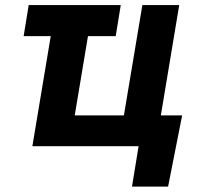

<svg xmlns="http://www.w3.org/2000/svg" viewBox="-20 -565 781 742"><path d="M90.9 -545.5H446.7L427.2 -425.4H320L268.8 -119H458.8L530.2 -545.5H672.6L601.6 -119H683.9L629.6 156.2H490.1L515.6 0H105.1L176.1 -425.4H71.4Z"/></svg>

Font: Inter P
Style: Bold Italic
Weight: 700
Italic angle: 9.39999°
Designer: Rasmus Andersson
Foundry: rsms
Version: Version 3.018;git-588b23468